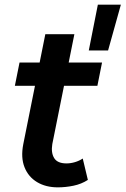

<svg xmlns="http://www.w3.org/2000/svg" viewBox="-20 -799 540 826"><path d="M229 7Q177 7 139.5 -15.5Q102 -38 85.5 -79.5Q69 -121 80 -178L175 -652H300L205 -179Q199 -142 213 -119Q227 -96 266 -96Q284 -96 302.5 -101.5Q321 -107 336 -117L358 -25Q330 -7 296 0Q262 7 229 7ZM44 -430 64 -530H419L399 -430ZM362 -582 401 -779H500L445 -582Z"/></svg>

Font: MOST Montserrat SemiBold
Style: Italic
Weight: 600
Italic angle: -11.3°
Designer: Julieta Ulanovsky
Foundry: Julieta Ulanovsky
Version: Version 8.000;March 11, 2024;FontCreator 15.0.0.2926 64-bit